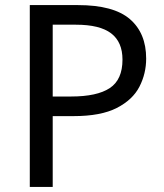

<svg xmlns="http://www.w3.org/2000/svg" viewBox="-20 -734 645 754"><path d="M286 -714Q426 -714 490 -659Q554 -604 554 -504Q554 -445 527.5 -393.5Q501 -342 438.5 -310Q376 -278 269 -278H187V0H97V-714ZM278 -637H187V-355H259Q361 -355 411 -388Q461 -421 461 -500Q461 -569 416.5 -603Q372 -637 278 -637Z"/></svg>

Font: Noto Sans
Style: Regular
Weight: 400
Designer: Monotype Design Team
Foundry: Monotype Imaging Inc.
Version: Version 1.902